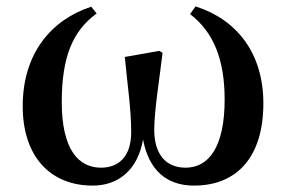

<svg xmlns="http://www.w3.org/2000/svg" viewBox="-20 -564 894 600"><path d="M270 16C347 16 410 -30 427 -128C445 -32 501 16 586 16C721 16 803 -74 803 -241C803 -398 720 -503 591 -544L574 -520C648 -463 682 -377 682 -253C682 -104 632 -40 560 -40C498 -40 462 -82 462 -159C462 -220 480 -328 488 -399L478 -405L370 -386C378 -300 390 -224 390 -151C390 -74 350 -40 296 -40C225 -40 173 -97 173 -245C173 -386 207 -467 282 -522L265 -543C140 -502 51 -397 51 -232C51 -76 136 16 270 16Z"/></svg>

Font: Source Han Serif CN
Style: Bold
Weight: 700
Designer: Ryoko NISHIZUKA 西塚涼子 (kana & ideographs); Frank Grießhammer (Latin, Greek & Cyrillic); Wenlong ZHANG 张文龙 (bopomofo); San
Foundry: Adobe
Version: Version 2.003;hotconv 1.1.1;makeotfexe 2.6.0